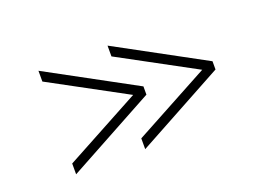

<svg xmlns="http://www.w3.org/2000/svg" viewBox="-79 -677 1159 854"><g transform="rotate(-20 500.0 -250.0)"><path d="M482 -5V-56L841 -250L482 -444V-495L897 -270V-231ZM155 -5V-56L514 -250L155 -444V-495L570 -270V-231Z"/></g></svg>

Font: Asta Sans Light
Style: Regular
Weight: 300
Designer: 42dot
Version: Version 1.000